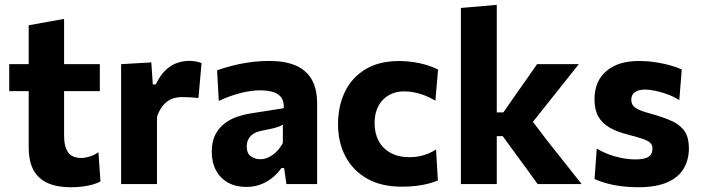

<svg xmlns="http://www.w3.org/2000/svg" viewBox="-20 -766 2916 799"><path d="M274.9 13.3Q219.6 13.3 180.3 -3.4Q140.9 -20.1 120.1 -57Q99.4 -93.9 99.4 -154.3Q99.4 -187.1 99.4 -221.3Q99.4 -255.6 99.4 -293Q99.4 -330.3 99.4 -371.9Q99.4 -413.6 99.4 -461.4Q99.4 -518.1 99.4 -565Q99.4 -611.8 99.4 -660.8L246.7 -687.4Q246.7 -648.4 246.7 -613.6Q246.7 -578.8 246.7 -542.3Q246.7 -505.7 246.7 -461.4V-201.4Q246.7 -155.8 263.4 -132.2Q280.1 -108.7 317.9 -108.7Q333.9 -108.7 352.9 -114.5Q371.9 -120.2 389.6 -132.4L398.1 -11.4Q385.2 -3.5 365.2 2.1Q345.2 7.6 321.7 10.5Q298.2 13.3 274.9 13.3ZM18.4 -386.7V-499H395.4V-386.7Q348.5 -386.7 301.3 -386.7Q254 -386.7 209.9 -386.7H143.5Z M484 0Q484 -53.7 484 -103.8Q484 -154 484 -216V-266Q484 -323.3 484 -381.3Q484 -439.4 484 -499L609.7 -506.3L615.9 -414.7H628.3Q647.8 -455.2 671.4 -476.3Q695.1 -497.4 719.7 -505.1Q744.2 -512.7 766.5 -512.7Q777.8 -512.7 792 -510.7Q806.3 -508.7 818.8 -503.5L805.8 -358.3Q786.5 -360 771.1 -361Q755.6 -362.1 737.8 -362.1Q723.9 -362.1 709.2 -358.9Q694.4 -355.8 680.6 -347Q666.7 -338.1 654.5 -322.1Q642.4 -306 633.3 -280.3V-208Q633.3 -152.1 633.3 -102.9Q633.3 -53.7 633.3 0Z M1004.1 11.9Q961.2 11.9 929 -6Q896.9 -24 879 -56.8Q861.2 -89.7 861.2 -134.4Q861.2 -176.8 876 -205.5Q890.9 -234.3 914.7 -252.3Q938.5 -270.3 966.8 -280Q995 -289.6 1021.9 -293.8L1161 -315.7Q1162.2 -344.5 1150.2 -360.7Q1138.2 -377 1115.3 -383.5Q1092.4 -390 1061.2 -390Q1044.2 -390 1024.2 -387.4Q1004.2 -384.7 982.3 -379.1Q960.4 -373.5 937.3 -365.4Q914.2 -357.3 890.4 -345.9L883.5 -473.4Q902.1 -480.1 926 -487Q949.8 -494 978 -499.8Q1006.1 -505.6 1037.3 -509Q1068.5 -512.4 1101.7 -512.4Q1164 -512.4 1208.4 -494.3Q1252.7 -476.2 1276.2 -437Q1299.7 -397.8 1299.7 -335.1Q1299.7 -310.5 1299.7 -275Q1299.7 -239.5 1299.7 -211.3V-164.1Q1299.7 -126 1299.7 -85.8Q1299.7 -45.7 1299.7 0H1171.8L1162.4 -66.7H1151.1Q1137.6 -47.3 1117 -29.2Q1096.3 -11.2 1068.1 0.3Q1039.8 11.9 1004.1 11.9ZM1063.3 -103.4Q1081.2 -103.4 1098.5 -111.8Q1115.9 -120.2 1131 -135.3Q1146.1 -150.5 1157.1 -171.3V-247.9Q1151 -243.4 1141.8 -239.7Q1132.6 -235.9 1114.8 -231.6Q1096.9 -227.4 1065.3 -221.1Q1047.3 -217.4 1034.3 -209Q1021.3 -200.6 1014 -187.2Q1006.8 -173.9 1006.8 -155.9Q1006.8 -127.4 1024 -115.4Q1041.3 -103.4 1063.3 -103.4Z M1651.7 10.9Q1566.7 10.9 1507.6 -22.8Q1448.5 -56.4 1417.6 -115Q1386.7 -173.5 1386.7 -248.6Q1386.7 -324.2 1415.3 -383.8Q1443.9 -443.3 1500.7 -477.7Q1557.4 -512.1 1642 -512.1Q1671.8 -512.1 1701.1 -507.6Q1730.5 -503.1 1756.6 -495.2Q1782.7 -487.2 1803 -476.2L1791.8 -347.2Q1763.3 -363.5 1739.7 -371.7Q1716.1 -379.9 1696.9 -382.8Q1677.8 -385.7 1662.9 -385.7Q1606.6 -385.7 1572.7 -349.9Q1538.8 -314 1538.8 -253Q1538.8 -211.7 1555.7 -179.8Q1572.5 -147.9 1605.3 -129.9Q1638.1 -111.8 1685.8 -111.8Q1704.7 -111.8 1723.2 -115.3Q1741.7 -118.8 1759.7 -125.9Q1777.8 -133 1794.6 -144L1802.2 -15Q1784.9 -7.6 1762.7 -1.8Q1740.6 4.1 1713 7.5Q1685.4 10.9 1651.7 10.9Z M2217.4 0Q2195.4 -30.9 2173 -61.5Q2150.6 -92.1 2128.4 -122.1L2072 -199.5H2034.7V-298.3H2074.7L2124.1 -369.3Q2147 -401.6 2169.8 -434.2Q2192.6 -466.8 2215 -499H2388.7Q2352.6 -453.7 2317.1 -409.1Q2281.5 -364.4 2246.1 -319.7L2175.6 -231.3L2168.8 -297.5L2256 -182.2Q2292.3 -136.6 2328.5 -90.9Q2364.7 -45.1 2400.4 0ZM1898 0Q1898 -53.7 1898 -103.8Q1898 -154 1898 -216V-493.4Q1898 -554.6 1898 -614.1Q1898 -673.7 1898 -732.9L2047.3 -745.8Q2047.3 -687.2 2047.3 -624.8Q2047.3 -562.3 2047.3 -493.4V-186.8Q2047.3 -136.6 2047.3 -92.4Q2047.3 -48.1 2047.3 0Z M2635.1 13.2Q2598 13.2 2564.6 8.8Q2531.1 4.4 2503.2 -3.4Q2475.2 -11.2 2454.2 -20.9L2463.4 -147.7Q2485.6 -134.1 2512.7 -123.9Q2539.8 -113.7 2568.8 -108.1Q2597.7 -102.6 2625.2 -102.6Q2644.8 -102.6 2660.8 -106.2Q2676.8 -109.8 2686 -119.8Q2695.2 -129.7 2695.2 -148.9Q2695.2 -163 2685.4 -172Q2675.5 -181.1 2652.7 -188.7Q2630 -196.3 2590.7 -206.5Q2546.1 -217.9 2515.7 -235.7Q2485.2 -253.4 2469.6 -281.6Q2454 -309.7 2454 -352.8Q2454 -428.3 2503.2 -470.2Q2552.3 -512.1 2637.4 -512.1Q2674.6 -512.1 2708.5 -506.9Q2742.4 -501.8 2770.3 -493.7Q2798.1 -485.6 2817.1 -477L2806.9 -349.3Q2783.9 -364.1 2756.9 -373.9Q2729.9 -383.6 2705.3 -388.5Q2680.7 -393.3 2664.7 -393.3Q2648.5 -393.3 2635.3 -389.1Q2622.2 -384.8 2614.7 -375.4Q2607.2 -365.9 2607.2 -350.7Q2607.2 -337.6 2613.6 -327.9Q2620 -318.2 2638 -309.8Q2655.9 -301.4 2690.4 -292.1Q2744.3 -277.4 2779 -260.8Q2813.6 -244.1 2830.2 -218.1Q2846.8 -192.2 2846.8 -149.2Q2846.8 -100.8 2825.1 -64.3Q2803.4 -27.7 2756.8 -7.3Q2710.2 13.2 2635.1 13.2Z"/></svg>

Font: Commissioner Thin
Style: Regular
Weight: 100
Designer: Kostas Bartsokas
Foundry: Kostas Bartsokas
Version: Version 1.001;gftools[0.9.23]